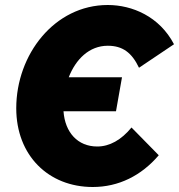

<svg xmlns="http://www.w3.org/2000/svg" viewBox="-20 -731 716 768"><path d="M351 17C454 17 545 -28 615 -110L506 -221C465 -171 418 -145 369 -145C291 -145 240 -201 234 -286H444L468 -422H255C283 -494 337 -548 411 -548C470 -548 507 -521 536 -460L676 -554C618 -665 509 -711 411 -711C198 -711 45 -513 45 -298C45 -109 174 17 351 17Z"/></svg>

Font: Fixel Text 20240404 ExtraBold
Style: Italic
Weight: 800
Width: 4
Italic angle: -10°
Designer: AlfaBravo + MacPaw
Foundry: Kyrylo Tkachov, Marchela Mozhyna, Serhii Makarenko, Maria Weinstein, Zakhar Kryvoshyya
Version: Version 1.211;Glyphs 3.2 (3225)